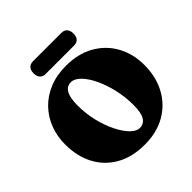

<svg xmlns="http://www.w3.org/2000/svg" viewBox="-234 -1074 1273 1273"><g transform="rotate(-45 402.0 -438.0)"><path d="M402.5 -720Q516.5 -720 600 -672.8Q683.5 -625.5 729 -543Q774.5 -460.5 774.5 -356Q774.5 -246.5 729.2 -161.8Q684 -77 600.5 -28.5Q517 20 402.5 20Q286 20 202.5 -27.5Q119 -75 74.5 -159.2Q30 -243.5 30 -355Q30 -430 55 -496Q80 -562 128 -612.2Q176 -662.5 245.2 -691.2Q314.5 -720 402.5 -720ZM536 -220Q536 -295 519.5 -366.2Q503 -437.5 475.8 -494.8Q448.5 -552 415.2 -586Q382 -620 348.5 -620Q271 -620 271 -480Q271 -403 288.2 -331.5Q305.5 -260 333.5 -203.8Q361.5 -147.5 394.2 -114.5Q427 -81.5 458 -81.5Q495 -81.5 515.5 -113Q536 -144.5 536 -220ZM215.5 -835.5Q215.5 -865 229.8 -880.2Q244 -895.5 268.5 -895.5H536.5Q561 -895.5 575.2 -880.2Q589.5 -865 589.5 -836Q589.5 -807 575.2 -791.8Q561 -776.5 536.5 -776.5H268.5Q244 -776.5 229.8 -791.8Q215.5 -807 215.5 -835.5Z"/></g></svg>

Font: Fraunces 9pt SuperSoft Black
Style: Regular
Weight: 900
Version: Version 1.000;[b76b70a41]